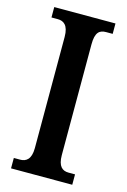

<svg xmlns="http://www.w3.org/2000/svg" viewBox="-111 -767 541 821"><g transform="rotate(15 159.0 -357.0)"><path d="M24 0H295V-46H266C239 -46 219 -61 219 -111V-601C219 -655 237 -668 266 -668H295V-714H24V-668H52C77 -668 100 -655 100 -602V-110C100 -59 77 -46 52 -46H24Z"/></g></svg>

Font: Noto Serif Lao ExtraCondensed SemiBold
Style: Regular
Weight: 600
Width: 2
Designer: Monotype Design Team
Foundry: Monotype Imaging Inc.
Version: Version 2.003